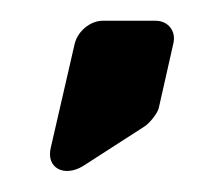

<svg xmlns="http://www.w3.org/2000/svg" viewBox="-20 -115 205 185"><path d="M60 45 119 7C124 4 132 -6 133 -11L147 -73C150 -85 142 -95 130 -95H79C67 -95 55 -85 52 -73L29 27C24 47 42 56 60 45Z"/></svg>

Font: DIN Rundschrift
Style: EngKursiv
Weight: 400
Width: 3
Version: Version 1.027